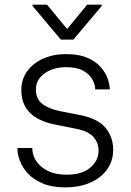

<svg xmlns="http://www.w3.org/2000/svg" viewBox="-20 -782 553 813"><path d="M445 -403.4H383.2Q383.2 -422.6 371.6 -444.6Q360.1 -466.6 333.3 -482.1Q306.5 -497.5 260.3 -497.5Q205.3 -497.5 168.7 -471.2Q132.1 -445 132.1 -403.4Q132.1 -362.9 158.9 -342.2Q185.7 -321.4 234 -311.4L317.8 -295.1Q394.5 -279.8 426.8 -240.9Q459.2 -202.1 459.2 -147.4Q459.2 -100.9 433.8 -65Q408.4 -29.1 362.7 -8.9Q317.1 11.4 256.7 11.4Q199.9 11.4 160.9 -5.1Q121.8 -21.7 98 -47.6Q74.2 -73.5 63.7 -102.3Q53.3 -131 53.6 -155.2H116.8Q116.8 -108.7 155.9 -75.5Q195 -42.3 262.4 -42.3Q327.1 -42.3 362.2 -72.1Q397.4 -101.9 397.4 -144.5Q397.4 -177.2 375.7 -201.9Q354 -226.6 303.6 -236.5L211.3 -255Q70.3 -283.4 70.3 -400.6Q70.3 -445.7 94.8 -479.9Q119.3 -514.2 162.3 -533.6Q205.3 -552.9 260.3 -552.9Q313.2 -552.9 348.7 -537.8Q384.2 -522.7 405.4 -499.1Q426.5 -475.5 435.5 -449.9Q444.6 -424.4 445 -403.4ZM179.3 -762.1 264.2 -659.1 349.1 -762.1H410.9V-757.1L290.8 -614.3H237.6L117.5 -757.1V-762.1Z"/></svg>

Font: Inter Zeller Light
Style: Regular
Weight: 300
Designer: Rasmus Andersson; Joe Bland
Foundry: zeller
Version: Version 3.015;git-dec3a8cb1